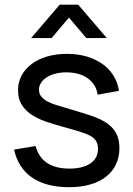

<svg xmlns="http://www.w3.org/2000/svg" viewBox="-20 -785 570 820"><path d="M235 -765H314L436 -622.5H348.5L274.5 -710L200.5 -622.5H113ZM275 14.5Q178 14.5 118 -26Q58 -66.5 40 -146L132 -161.5Q145 -113 181.2 -89Q217.5 -65 276.5 -65Q333.5 -65 366 -87Q398.5 -109 398.5 -149.5Q398.5 -160.5 396 -169.8Q393.5 -179 387.5 -187Q381.5 -195 371 -201.8Q360.5 -208.5 344.5 -214.5Q330 -220 306 -227.2Q282 -234.5 250.5 -243Q209.5 -254 174 -266.5Q138.5 -279 112.5 -296.8Q86.5 -314.5 71.8 -339.2Q57 -364 57 -399.5Q57 -434 72.2 -462.5Q87.5 -491 115.2 -511.8Q143 -532.5 181.5 -543.8Q220 -555 266.5 -555Q311.5 -555 350 -543.8Q388.5 -532.5 417.2 -512Q446 -491.5 464.5 -462.2Q483 -433 488 -397L397 -380.5Q394 -403 383 -420.5Q372 -438 354.8 -450.5Q337.5 -463 314.2 -469.5Q291 -476 263 -476Q238.5 -476 217 -470.5Q195.5 -465 180 -455.2Q164.5 -445.5 155.5 -431.8Q146.5 -418 146.5 -402Q146.5 -384.5 156.8 -372.2Q167 -360 183.2 -351.5Q199.5 -343 219.2 -336.8Q239 -330.5 258.5 -325Q283 -318 309.8 -309.8Q336.5 -301.5 363 -293Q397 -282 421.2 -268.5Q445.5 -255 460.8 -237.8Q476 -220.5 483 -199.5Q490 -178.5 490 -152.5Q490 -113.5 475.2 -82.8Q460.5 -52 432.8 -30.2Q405 -8.5 365 3Q325 14.5 275 14.5Z"/></svg>

Font: Vela Sans Med
Style: Regular
Weight: 500
Designer: Principal design: Mikhail Sharanda - project Manrope.
Design modification: Ravid Balaliev
Foundry: Mikhail Sharanda
Version: Version 1.001